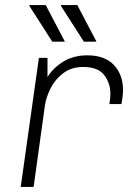

<svg xmlns="http://www.w3.org/2000/svg" viewBox="-20 -740 519 760"><path d="M467 -383Q467 -368 464 -347.5Q461 -327 460 -328H413Q417 -352 417 -368Q417 -412 392 -443.5Q367 -475 309 -475Q263 -475 230.5 -450.5Q198 -426 180.5 -391Q163 -356 158 -324L113 0H62L134 -511H168V-435Q190 -471 230.5 -496Q271 -521 325 -521Q395 -521 431 -482.5Q467 -444 467 -383ZM237 -575H187L96 -717L97 -720H161ZM362 -575H312L221 -717L222 -720H286Z"/></svg>

Font: Chivo Thin Italic
Style: Regular
Weight: 100
Italic angle: -8.05°
Designer: Hector Gatti
Foundry: Omnibus-Type
Version: Version 1.007